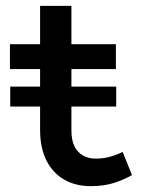

<svg xmlns="http://www.w3.org/2000/svg" viewBox="-20 -622 487 656"><path d="M15 -258V-326H377V-258ZM290 14Q238 14 199 -8.5Q160 -31 138.5 -74Q117 -117 117 -178V-602H224V-177Q224 -143 234.5 -122Q245 -101 264 -90.5Q283 -80 306 -80Q333 -80 356 -86.5Q379 -93 399 -103L431 -24Q406 -9 371 2.5Q336 14 290 14ZM14 -386V-471H376V-386Z"/></svg>

Font: BioRhyme Medium
Style: Regular
Weight: 500
Designer: Aoife Mooney
Foundry: Aoife Mooney Type
Version: Version 1.600;gftools[0.9.33]